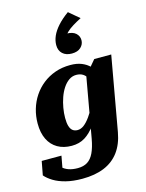

<svg xmlns="http://www.w3.org/2000/svg" viewBox="-183 -960 977 1287"><g transform="rotate(-15 305.5 -316.0)"><path d="M418.6 -868.2 490.8 -807.2Q459.2 -791 432.3 -774.5Q405.4 -758 388 -741Q370.6 -724 365.4 -704.4Q361.4 -701.4 357 -703.8Q352.6 -706.2 350.2 -711.6Q347.8 -717 350 -722.6Q353 -726.2 358.9 -728.8Q364.8 -731.4 371.8 -731.4Q415.2 -731.4 436.7 -711.8Q458.2 -692.2 458.2 -663.6Q458.2 -634.8 436.2 -613.9Q414.2 -593 373.4 -593Q333.4 -593 309.7 -614.7Q286 -636.4 286 -674.6Q286 -705.6 299.9 -737.3Q313.8 -769 343.3 -802.1Q372.8 -835.2 418.6 -868.2ZM353.4 -7.6 432 -449 440.8 -439 508.2 -518.8H626L534.4 -4.2Q520 76.4 480.1 129.9Q440.2 183.4 376.1 209.7Q312 236 225 236Q160.2 236 110.8 223.4Q61.4 210.8 27.3 189.9Q-6.8 169 -26.8 145.4L-8.8 49.8H128.2L105.4 173Q89 172 80.3 163.8Q71.6 155.6 69.4 142.5Q67.2 129.4 69.7 115.2Q72.2 101 78.2 87.8Q89.6 107.8 107.1 124.3Q124.6 140.8 150.8 150Q177 159.2 213.6 159.2Q253.4 159.2 280.5 142.2Q307.6 125.2 325.2 88.3Q342.8 51.4 353.4 -7.6ZM528.4 -362 451 -346.2Q450.6 -376.6 440.1 -399.2Q429.6 -421.8 410.5 -434.6Q391.4 -447.4 363.2 -447.4Q335.2 -447.4 312.1 -431.1Q289 -414.8 271.1 -387.6Q253.2 -360.4 241.4 -326.5Q229.6 -292.6 223.4 -256.7Q217.2 -220.8 217.2 -187.6Q217.2 -152.4 223.9 -130.4Q230.6 -108.4 244.2 -98Q257.8 -87.6 278 -87.6Q300.6 -87.6 322.1 -103.7Q343.6 -119.8 366.3 -151.6Q389 -183.4 413.6 -229.4L444 -199.8Q410 -136.4 377.1 -90.4Q344.2 -44.4 305.1 -20.1Q266 4.2 213 4.2Q156.8 4.2 115.4 -19.7Q74 -43.6 51.8 -88.9Q29.6 -134.2 29.6 -198.8Q29.6 -250 43.6 -297.9Q57.6 -345.8 84.7 -386.5Q111.8 -427.2 150.1 -457.4Q188.4 -487.6 236.5 -504.6Q284.6 -521.6 341.6 -521.6Q387.2 -521.6 420.3 -508.1Q453.4 -494.6 475.8 -471.7Q498.2 -448.8 510.9 -420.4Q523.6 -392 528.4 -362Z"/></g></svg>

Font: Roboto Serif 20pt
Style: Italic
Weight: 400
Italic angle: -10°
Designer: Greg Gazdowicz
Foundry: Commercial Type
Version: Version 1.008